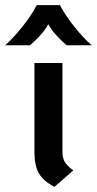

<svg xmlns="http://www.w3.org/2000/svg" viewBox="-54 -715 377 747"><path d="M80 -123V-470H189V-125Q189 -100 198 -85Q207 -70 231 -52L158 12Q114 -11 97 -41Q80 -71 80 -123ZM89 -695H179Q202 -652 238.5 -607Q275 -562 303 -539H205Q185 -556 165 -578Q145 -600 134 -621Q123 -600 103 -578Q83 -556 63 -539H-34Q-7 -562 29.5 -606.5Q66 -651 89 -695Z"/></svg>

Font: KoHo SemiBold
Style: Regular
Weight: 600
Designer: Cadson Demak & Katatrad Team
Foundry: Cadson Demak Co.,Ltd.
Version: Version 1.000; ttfautohint (v1.6)